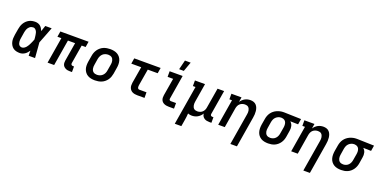

<svg xmlns="http://www.w3.org/2000/svg" viewBox="-15 -1754 5886 2967"><g transform="rotate(20 2928.0 -270.5)"><path d="M222 8Q192 8 163.5 1.5Q135 -5 112.5 -21.5Q90 -38 75.5 -62.5Q61 -87 54.5 -114.5Q48 -142 49 -172Q50 -202 55 -232L72 -332Q76 -357 84 -382Q92 -407 106 -430.5Q120 -454 139.5 -473Q159 -492 183 -505Q207 -518 233 -523Q259 -528 284 -528Q308 -528 330.5 -520.5Q353 -513 369.5 -498.5Q386 -484 397.5 -464.5Q409 -445 418 -424Q426 -448 434 -472Q442 -496 450 -520H555Q529 -453 503.5 -385.5Q478 -318 451 -251Q457 -188 461 -125.5Q465 -63 471 0H366Q365 -21 365 -42Q365 -63 365 -83Q352 -65 337 -48Q322 -31 303.5 -18.5Q285 -6 263.5 1Q242 8 222 8ZM222 -84Q241 -84 259 -95.5Q277 -107 290.5 -122.5Q304 -138 314 -156Q324 -174 332.5 -192Q341 -210 349 -228.5Q357 -247 364 -266Q363 -283 361 -300.5Q359 -318 356.5 -335.5Q354 -353 350 -369.5Q346 -386 337.5 -400.5Q329 -415 315.5 -425.5Q302 -436 284 -436Q270 -436 255.5 -431.5Q241 -427 229 -418Q217 -409 208 -397Q199 -385 193 -371.5Q187 -358 183.5 -344.5Q180 -331 177 -317L161 -217Q158 -202 157 -187.5Q156 -173 157.5 -159Q159 -145 162.5 -131.5Q166 -118 174 -107Q182 -96 195 -90Q208 -84 222 -84Z M1047 8Q1029 8 1011 5.5Q993 3 977.5 -4.5Q962 -12 949 -23.5Q936 -35 929 -51Q922 -67 921 -85Q920 -103 923 -122L974 -428H856L785 0H677L748 -428H683L698 -520H1162L1147 -428H1082L1031 -122Q1030 -114 1031 -107Q1032 -100 1036.5 -94.5Q1041 -89 1048 -86.5Q1055 -84 1063 -84H1081V8Z M1456 8Q1424 8 1393.5 2Q1363 -4 1337.5 -18.5Q1312 -33 1294 -56.5Q1276 -80 1267 -108.5Q1258 -137 1258 -168.5Q1258 -200 1263 -232L1280 -332Q1284 -359 1294 -385.5Q1304 -412 1320.5 -435.5Q1337 -459 1360 -478Q1383 -497 1409.5 -508Q1436 -519 1463.5 -523.5Q1491 -528 1517 -528Q1549 -528 1579.5 -522Q1610 -516 1635.5 -501.5Q1661 -487 1679.5 -463.5Q1698 -440 1706.5 -411.5Q1715 -383 1715.5 -351.5Q1716 -320 1710 -288L1694 -188Q1689 -161 1679.5 -134.5Q1670 -108 1653.5 -84.5Q1637 -61 1614 -42Q1591 -23 1564.5 -12Q1538 -1 1510 3.5Q1482 8 1456 8ZM1457 -84Q1480 -84 1503.5 -92Q1527 -100 1545.5 -117Q1564 -134 1574.5 -157Q1585 -180 1588 -203L1605 -303Q1608 -319 1608.5 -335.5Q1609 -352 1605.5 -367.5Q1602 -383 1595 -396.5Q1588 -410 1576 -419Q1564 -428 1548.5 -432Q1533 -436 1517 -436Q1494 -436 1470 -428Q1446 -420 1428 -403Q1410 -386 1399.5 -363Q1389 -340 1385 -317L1369 -217Q1366 -201 1365.5 -184.5Q1365 -168 1368 -152.5Q1371 -137 1378.5 -123.5Q1386 -110 1398 -101Q1410 -92 1425.5 -88Q1441 -84 1457 -84Z M2152 0Q2131 0 2110.5 -3.5Q2090 -7 2072 -15.5Q2054 -24 2040.5 -39Q2027 -54 2020 -72.5Q2013 -91 2012.5 -112Q2012 -133 2015 -155L2061 -428H1898L1913 -520H2347L2332 -428H2169L2123 -155Q2122 -144 2121.5 -134Q2121 -124 2123.5 -114.5Q2126 -105 2134 -98.5Q2142 -92 2152 -92H2270L2271 0Z M2671 0Q2651 0 2631.5 -3Q2612 -6 2594.5 -13.5Q2577 -21 2563.5 -34Q2550 -47 2543 -64.5Q2536 -82 2535.5 -101.5Q2535 -121 2538 -142L2586 -428H2495V-520H2709L2644 -126Q2643 -120 2643.5 -113Q2644 -106 2648 -101.5Q2652 -97 2658 -94.5Q2664 -92 2671 -92H2756V0ZM2622 -600 2661 -756H2755L2699 -600Z M2847 215 2954 -428H2911V-520H3077L3027 -217Q3024 -201 3023.5 -185Q3023 -169 3025.5 -154Q3028 -139 3034 -125.5Q3040 -112 3051 -102Q3062 -92 3077 -88Q3092 -84 3108 -84Q3129 -84 3150.5 -91Q3172 -98 3189 -113.5Q3206 -129 3215.5 -149.5Q3225 -170 3228 -191L3283 -520H3391L3325 -122Q3324 -114 3324.5 -107Q3325 -100 3329.5 -94.5Q3334 -89 3341.5 -86.5Q3349 -84 3356 -84H3374V8H3340Q3317 8 3295 3.5Q3273 -1 3255 -13Q3237 -25 3226 -44Q3215 -63 3214 -86Q3201 -64 3183 -46Q3165 -28 3143 -15.5Q3121 -3 3097 2.5Q3073 8 3050 8Q3033 8 3017 5Q3001 2 2986 -4Q2985 24 2981 52Q2977 80 2973 107L2955 215Z M3761 215 3847 -303Q3850 -319 3850.5 -335Q3851 -351 3848.5 -366Q3846 -381 3839.5 -394.5Q3833 -408 3822.5 -418Q3812 -428 3797 -432Q3782 -436 3766 -436Q3745 -436 3723.5 -429Q3702 -422 3684.5 -406.5Q3667 -391 3658 -370.5Q3649 -350 3645 -329L3591 0H3483L3554 -428H3511V-520H3677L3664 -441Q3677 -461 3695 -478Q3713 -495 3734 -506.5Q3755 -518 3778 -523Q3801 -528 3823 -528Q3851 -528 3876 -519.5Q3901 -511 3918.5 -492Q3936 -473 3945 -448.5Q3954 -424 3957 -397.5Q3960 -371 3958.5 -343.5Q3957 -316 3952 -288L3869 215Z M4305 8Q4273 8 4242.5 2Q4212 -4 4187 -19Q4162 -34 4144 -57Q4126 -80 4117.5 -109Q4109 -138 4108.5 -169Q4108 -200 4113 -232L4130 -332Q4134 -358 4144 -384.5Q4154 -411 4170.5 -434Q4187 -457 4209.5 -475Q4232 -493 4258 -504.5Q4284 -516 4311 -522Q4338 -528 4365 -528H4381L4656 -520L4641 -428L4511 -431Q4525 -419 4535.5 -403Q4546 -387 4550.5 -368Q4555 -349 4555.5 -328.5Q4556 -308 4552 -288L4536 -188Q4532 -162 4522.5 -135.5Q4513 -109 4497 -85.5Q4481 -62 4459 -43Q4437 -24 4411.5 -12.5Q4386 -1 4358.5 3.5Q4331 8 4305 8ZM4306 -84Q4328 -84 4351 -92.5Q4374 -101 4391 -118.5Q4408 -136 4417.5 -158.5Q4427 -181 4430 -203L4447 -303Q4451 -326 4450 -348.5Q4449 -371 4441 -390.5Q4433 -410 4414.5 -422Q4396 -434 4374 -435L4366 -436H4359Q4336 -436 4314 -426.5Q4292 -417 4274.5 -400Q4257 -383 4248 -361Q4239 -339 4235 -317L4219 -217Q4216 -201 4215.5 -184.5Q4215 -168 4218 -153Q4221 -138 4228 -124.5Q4235 -111 4247 -101.5Q4259 -92 4274.5 -88Q4290 -84 4306 -84Z M4961 215 5047 -303Q5050 -319 5050.5 -335Q5051 -351 5048.5 -366Q5046 -381 5039.5 -394.5Q5033 -408 5022.5 -418Q5012 -428 4997 -432Q4982 -436 4966 -436Q4945 -436 4923.5 -429Q4902 -422 4884.5 -406.5Q4867 -391 4858 -370.5Q4849 -350 4845 -329L4791 0H4683L4754 -428H4711V-520H4877L4864 -441Q4877 -461 4895 -478Q4913 -495 4934 -506.5Q4955 -518 4978 -523Q5001 -528 5023 -528Q5051 -528 5076 -519.5Q5101 -511 5118.5 -492Q5136 -473 5145 -448.5Q5154 -424 5157 -397.5Q5160 -371 5158.5 -343.5Q5157 -316 5152 -288L5069 215Z M5505 8Q5473 8 5442.5 2Q5412 -4 5387 -19Q5362 -34 5344 -57Q5326 -80 5317.5 -109Q5309 -138 5308.5 -169Q5308 -200 5313 -232L5330 -332Q5334 -358 5344 -384.5Q5354 -411 5370.5 -434Q5387 -457 5409.5 -475Q5432 -493 5458 -504.5Q5484 -516 5511 -522Q5538 -528 5565 -528H5581L5856 -520L5841 -428L5711 -431Q5725 -419 5735.5 -403Q5746 -387 5750.5 -368Q5755 -349 5755.5 -328.5Q5756 -308 5752 -288L5736 -188Q5732 -162 5722.5 -135.5Q5713 -109 5697 -85.5Q5681 -62 5659 -43Q5637 -24 5611.5 -12.5Q5586 -1 5558.5 3.5Q5531 8 5505 8ZM5506 -84Q5528 -84 5551 -92.5Q5574 -101 5591 -118.5Q5608 -136 5617.5 -158.5Q5627 -181 5630 -203L5647 -303Q5651 -326 5650 -348.5Q5649 -371 5641 -390.5Q5633 -410 5614.5 -422Q5596 -434 5574 -435L5566 -436H5559Q5536 -436 5514 -426.5Q5492 -417 5474.5 -400Q5457 -383 5448 -361Q5439 -339 5435 -317L5419 -217Q5416 -201 5415.5 -184.5Q5415 -168 5418 -153Q5421 -138 5428 -124.5Q5435 -111 5447 -101.5Q5459 -92 5474.5 -88Q5490 -84 5506 -84Z"/></g></svg>

Font: Iosevka Etoile Semibold
Style: Italic
Weight: 600
Italic angle: -9°
Designer: Belleve Invis
Foundry: Belleve Invis
Version: Version 22.1.2; ttfautohint (v1.8.4)